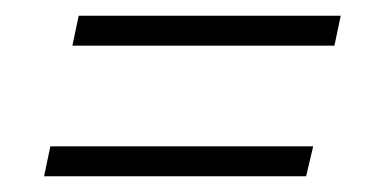

<svg xmlns="http://www.w3.org/2000/svg" viewBox="-20 -375 490 244"><path d="M72 -317 80 -355H413L405 -317ZM36 -151 44 -189H378L369 -151Z"/></svg>

Font: Saira ExtraCondensed ExtraLight
Style: Italic
Weight: 250
Width: 2
Italic angle: -12°
Designer: Hector Gatti with collaboration of the Omnibus-Type team
Foundry: Omnibus-Type
Version: Version 1.101